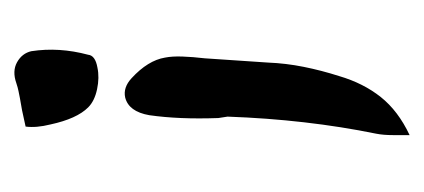

<svg xmlns="http://www.w3.org/2000/svg" viewBox="-183 -146 596 270"><g transform="rotate(-90 115.0 -11.0)"><path d="M155 -172Q141 -169 124.5 -172.5Q108 -176 99 -185Q83 -201 75 -238Q70 -258 72 -273L95 -278L112 -281Q117 -282 122 -283Q127 -284 133 -286Q150 -292 162.5 -285Q175 -278 178 -265Q184 -226 173 -185Q172 -175 155 -172ZM60 267V244Q60 237 60.5 231Q61 225 62 220Q82 122 86 11L84 -2Q83 -30 84 -54Q85 -78 88 -99Q93 -128 113 -133Q127 -136 140 -124Q165 -101 169 -77Q171 -67 170.5 -52.5Q170 -38 168 -21Q164 38 162 68Q161 93 156 118Q151 143 143 168Q133 202 113.5 226.5Q94 251 60 267Z"/></g></svg>

Font: Mansalva
Style: Regular
Weight: 400
Designer: Carolina Short
Foundry: Carolina Short
Version: Version 2.112; ttfautohint (v1.8.4.7-5d5b)